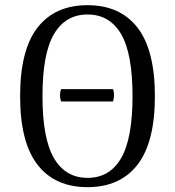

<svg xmlns="http://www.w3.org/2000/svg" viewBox="-20 -726 691 758"><path d="M221.2 -325.5Q212.5 -350.5 221.1 -374.2H426.1Q430.6 -361.5 430.1 -348.8Q429.6 -336.1 426.2 -325.5ZM325.5 12.9Q196.8 12.9 128.1 -75.7Q59.4 -164.2 59.4 -346.3Q59.4 -528.4 128.1 -617Q196.8 -705.5 325.5 -705.5Q454.1 -705.5 522.8 -617Q591.5 -528.4 591.5 -346.3Q591.5 -164.2 522.8 -75.7Q454.1 12.9 325.5 12.9ZM325.7 -23.8Q412.7 -23.8 458 -101.3Q503.2 -178.7 503.2 -346.1Q503.2 -514.5 458 -591.6Q412.7 -668.8 325.7 -668.8Q238.7 -668.8 193.2 -591.6Q147.7 -514.5 147.7 -346.1Q147.7 -178.7 193.2 -101.3Q238.7 -23.8 325.7 -23.8Z"/></svg>

Font: Arima Thin
Style: Regular
Weight: 100
Designer: Joana Correia and Natanael Gama
Foundry: NDISCOVER
Version: Version 1.101;gftools[0.9.23]